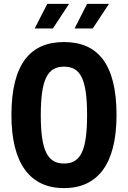

<svg xmlns="http://www.w3.org/2000/svg" viewBox="-20 -959 660 991"><path d="M581.5 -365C581.5 -632 482 -742 310.5 -742C139 -742 39 -632 39 -365C39 -109.5 139 12 310.5 12C482 12 581.5 -109.5 581.5 -365ZM429.5 -365C429.5 -177 394 -115 310.5 -115C227.5 -115 190.5 -177 190.5 -365C190.5 -553.5 227.5 -615 310.5 -615C394 -615 429.5 -553.5 429.5 -365ZM159 -812H253L336.5 -939H224ZM365 -812H458.5L542.5 -939H429.5Z"/></svg>

Font: Monaspace Neon
Style: Bold
Weight: 700
Designer: Riley Cran & the Lettermatic Team
Foundry: Lettermatic
Version: Version 1.200 (Monaspace Neon)